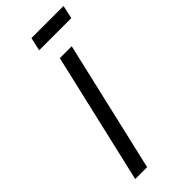

<svg xmlns="http://www.w3.org/2000/svg" viewBox="-262 -868 913 913"><g transform="rotate(-45 194.0 -411.5)"><path d="M388 -823 373 -756H157L172 -823ZM280 -660 127 0H47L200 -660Z"/></g></svg>

Font: Elaine Sans
Style: Italic
Weight: 400
Italic angle: -13°
Designer: Wei Huang
Foundry: Wei Huang
Version: Version 2.001;December 24, 2019;FontCreator 12.0.0.2547 64-b